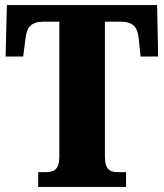

<svg xmlns="http://www.w3.org/2000/svg" viewBox="-20 -734 643 754"><path d="M130 0H475V-58H446C413 -58 392 -65 392 -120V-649H452C505 -649 520 -626 525 -582L532 -512H601L597 -714H7L2 -512H71L80 -582C85 -626 100 -649 153 -649H213V-122C213 -66 191 -58 158 -58H130Z"/></svg>

Font: Noto Serif Georgian Condensed Black
Style: Regular
Weight: 900
Width: 3
Designer: Monotype Design Team, Akaki Razmadze
Foundry: Google LLC
Version: Version 2.003